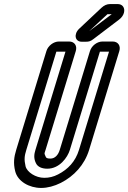

<svg xmlns="http://www.w3.org/2000/svg" viewBox="-20 -897 634 948"><path d="M370 -157C352.3 -99 315.6 -61 267 -36C244.3 -24 221.8 -19 198.8 -19C155.8 -19 113.4 -47 106.2 -76C98.6 -110 100.5 -126 110 -157L258.3 -642H303.3L155 -157C148.6 -136 145.5 -116 157.1 -92C166 -72 188.6 -64 213.6 -64C273.6 -64 313.4 -119 325 -157L473.3 -642H518.3ZM536.6 -692H485.6C459.6 -692 432.1 -671 424.2 -645L275 -157C267.1 -131 250.9 -114 228.9 -114C211.9 -114 208.1 -118 206.3 -122C197.4 -142 198.6 -136 205 -157L354.2 -645C362.1 -671 347.6 -692 321.6 -692H270.6C244.6 -692 217.1 -671 209.2 -645L60 -157C49.3 -122 45.1 -92 54.9 -52C67.3 -1 124.5 31 183.5 31C214.5 31 248.3 22 280.2 6C345.3 -27 397.4 -83 420 -157L569.2 -645C577.1 -671 562.6 -692 536.6 -692ZM420.2 -743 509.5 -826C510.5 -826 510.8 -827 510.8 -827H531.8ZM383.3 -691H404.3C418.3 -691 426.9 -693 441.2 -704L568.9 -801C593.7 -820 599.6 -849 587.5 -865C581.9 -873 572.1 -877 560.1 -877H524.1C508.1 -877 494.3 -871 480.3 -858L370.8 -755C342.6 -728 350.3 -691 383.3 -691Z"/></svg>

Font: DIN Rundschrift
Style: EngKontKu
Weight: 400
Width: 3
Version: Version 1.027